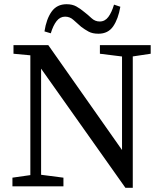

<svg xmlns="http://www.w3.org/2000/svg" viewBox="-20 -884 775 911"><path d="M39 0V-41L144 -56H165L281 -41V0ZM124 0V-647H175V-335V0ZM454 -629V-670H695V-629L595 -614H575ZM575 7 166 -571H164L130 -621L44 -629V-670H209L576 -148L559 -143V-335V-670H610V7ZM191 -735Q200 -794 225 -829Q250 -864 296 -864Q323 -864 342 -853.5Q361 -843 380 -827Q397 -814 414 -798Q431 -782 453 -782Q478 -782 494 -803.5Q510 -825 521 -862L551 -852Q541 -794 517 -759Q493 -724 447 -724Q419 -724 400.5 -734Q382 -744 365 -757Q346 -773 329 -789Q312 -805 289 -805Q265 -805 248.5 -784Q232 -763 221 -726Z"/></svg>

Font: Source Serif 4 Variable
Style: Regular
Weight: 400
Designer: Frank Grießhammer
Foundry: Adobe
Version: Version 4.005;hotconv 1.1.0;makeotfexe 2.6.0